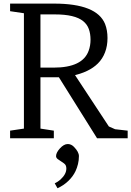

<svg xmlns="http://www.w3.org/2000/svg" viewBox="-20 -756 718 1050"><path d="M554.7 -624.5Q567.9 -590.8 567.9 -547.9Q567.9 -504.9 554.4 -469.7Q541 -434.6 515.6 -409.2Q467.3 -360.8 373.5 -341.3L382.3 -357.4L575.2 -64.5L609.4 -49.3L678.2 -41.5V0H510.7L291 -351.1L332 -333.5H201.2V-52.7L274.4 -41.5V0H35.2V-41.5L110.8 -52.7V-683.6L35.2 -694.8V-736.3H275.9Q509.8 -736.3 554.7 -624.5ZM201.2 -677.2V-386.2H273.4Q431.6 -386.2 464.8 -478.5Q475.1 -506.3 475.1 -538.8Q475.1 -571.3 465.8 -597.2Q456.5 -623 434.6 -640.6Q389.2 -677.2 280.8 -677.2ZM311 225.6Q342.8 196.3 342.8 166Q342.8 148.9 334 141.1Q325.2 133.3 314.7 127Q304.2 120.6 295.4 113.8Q286.6 106.9 286.6 97.4Q286.6 87.9 292.2 77.1Q297.9 66.4 307.1 56.2Q329.1 31.7 350.6 31.7Q369.6 31.7 384.8 47.4Q411.6 75.2 411.6 97.7Q411.6 120.1 406.5 141.1Q401.4 162.1 393.1 179.7Q379.4 209 353.3 233.9Q327.1 258.8 294.4 273.4L279.3 246.6Q296.9 238.3 311 225.6Z"/></svg>

Font: Habibi
Style: Regular
Weight: 400
Designer: Magnus Gaarde
Foundry: Magnus Gaarde
Version: Version 1.001